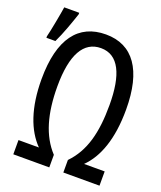

<svg xmlns="http://www.w3.org/2000/svg" viewBox="-167 -872 810 963"><g transform="rotate(20 238.0 -390.0)"><path d="M-24 -614V-606H24C48 -655 72 -724 88 -772V-780H8C4 -751 -16 -644 -24 -614ZM20 0H212V-67C142 -142 111 -251 111 -396C111 -566 160 -651 252 -651C346 -651 389 -559 389 -397C389 -249 362 -144 287 -67V0H480V-76H370C435 -140 475 -246 475 -404C475 -614 397 -724 252 -724C106 -724 24 -619 24 -403C24 -249 64 -142 129 -76H20Z"/></g></svg>

Font: Noto Sans Mono ExtraCondensed
Style: Regular
Weight: 400
Width: 2
Designer: Monotype Design Team
Foundry: Monotype Imaging Inc.
Version: Version 2.014